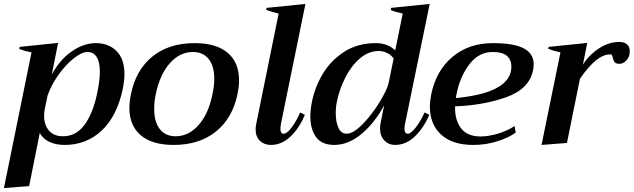

<svg xmlns="http://www.w3.org/2000/svg" viewBox="-24 -726 3218 975"><path d="M136 -460Q108 -465 74 -477L76 -488L271 -508L239 -347Q278 -421 339 -464Q400 -507 463 -507Q527 -507 567.5 -467Q608 -427 608 -349Q608 -319 600 -277Q571 -137 493 -63.5Q415 10 304 10Q259 10 226 -6Q193 -22 178 -51L124 219L-4 229ZM470 -256Q483 -317 483 -363Q483 -411 467 -436.5Q451 -462 420 -462Q392 -462 351.5 -430.5Q311 -399 274 -347.5Q237 -296 218 -242L203 -171Q200 -155 200 -138Q200 -92 224.5 -63Q249 -34 296 -34Q364 -34 407 -94.5Q450 -155 470 -256Z M633 -179Q633 -208 641 -248Q666 -371 750 -439Q834 -507 964 -507Q1074 -507 1132 -458Q1190 -409 1190 -318Q1190 -288 1182 -248Q1157 -126 1072.5 -58Q988 10 858 10Q749 10 691 -39Q633 -88 633 -179ZM1055 -248Q1064 -290 1064 -326Q1064 -391 1035.5 -426.5Q1007 -462 955 -462Q889 -462 838.5 -405Q788 -348 767 -248Q759 -211 759 -173Q759 -107 787.5 -70.5Q816 -34 868 -34Q934 -34 984.5 -91Q1035 -148 1055 -248Z M1274 -70Q1274 -79 1278 -101L1391 -657Q1356 -665 1328 -676L1330 -686L1527 -706L1404 -104Q1400 -82 1400 -73Q1400 -47 1415 -47Q1434 -47 1458.5 -80.5Q1483 -114 1500 -155L1524 -143Q1497 -77 1452 -33.5Q1407 10 1351 10Q1318 10 1296 -11Q1274 -32 1274 -70Z M1552 -134Q1552 -169 1560 -209Q1575 -284 1615.5 -351.5Q1656 -419 1724 -463Q1792 -507 1885 -507Q1917 -507 1942 -496.5Q1967 -486 1983 -470L2021 -657Q1984 -665 1960 -675L1962 -686L2158 -706L2033 -98Q2030 -85 2030 -73Q2030 -47 2046 -47Q2064 -47 2089.5 -81.5Q2115 -116 2132 -155L2156 -143Q2128 -77 2083 -33.5Q2038 10 1982 10Q1950 10 1928 -12.5Q1906 -35 1906 -74Q1906 -88 1909 -103L1927 -192Q1879 -102 1812 -46Q1745 10 1674 10Q1610 10 1581 -30Q1552 -70 1552 -134ZM1950 -307 1975 -429Q1964 -445 1943.5 -456Q1923 -467 1899 -467Q1848 -467 1804 -429.5Q1760 -392 1730 -333Q1700 -274 1687 -211Q1681 -184 1681 -152Q1681 -107 1694.5 -77Q1708 -47 1737 -47Q1770 -47 1817.5 -95.5Q1865 -144 1904 -208Q1943 -272 1950 -307Z M2686 -400Q2686 -387 2683 -370Q2664 -274 2547 -232.5Q2430 -191 2287 -186Q2285 -117 2317 -75Q2349 -33 2416 -33Q2456 -33 2503.5 -47Q2551 -61 2589 -86L2595 -53Q2558 -26 2500 -8Q2442 10 2379 10Q2274 10 2216.5 -42Q2159 -94 2159 -185Q2159 -210 2166 -248Q2191 -368 2274 -437.5Q2357 -507 2479 -507Q2585 -507 2635.5 -480.5Q2686 -454 2686 -400ZM2478 -462Q2407 -462 2359.5 -399.5Q2312 -337 2295 -251Q2293 -244 2291 -228Q2573 -255 2573 -388Q2573 -422 2550.5 -442Q2528 -462 2478 -462Z M3174 -466Q3174 -461 3172 -447Q3168 -430 3153.5 -416Q3139 -402 3121 -402Q3104 -402 3097.5 -410Q3091 -418 3088 -432Q3086 -441 3083.5 -445.5Q3081 -450 3074 -450Q3006 -450 2921 -326L2855 0L2726 10L2822 -460Q2793 -466 2760 -478L2762 -488L2958 -508L2936 -397Q2966 -446 3016.5 -479.5Q3067 -513 3120 -513Q3147 -513 3160.5 -500.5Q3174 -488 3174 -466Z"/></svg>

Font: Trirong SemiBold
Style: Italic
Weight: 600
Italic angle: -12°
Designer: Katatrad Team
Foundry: CadsonDemak
Version: Version 1.001